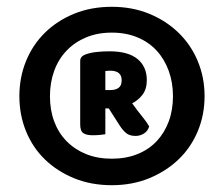

<svg xmlns="http://www.w3.org/2000/svg" viewBox="-20 -655 659 565"><path d="M37 -372Q37 -427 56.5 -475Q76 -523 112 -558.5Q148 -594 198 -614.5Q248 -635 309 -635Q369 -635 419 -614.5Q469 -594 505.5 -558.5Q542 -523 562 -475Q582 -427 582 -372Q582 -317 562 -269Q542 -221 505.5 -186Q469 -151 419 -130.5Q369 -110 309 -110Q248 -110 198 -130.5Q148 -151 112 -186Q76 -221 56.5 -269Q37 -317 37 -372ZM127 -372Q127 -331 139.5 -297.5Q152 -264 176 -239.5Q200 -215 233.5 -201.5Q267 -188 309 -188Q351 -188 384.5 -201.5Q418 -215 441 -239.5Q464 -264 476.5 -297.5Q489 -331 489 -372Q489 -412 476.5 -446.5Q464 -481 441 -506Q418 -531 384.5 -545Q351 -559 309 -559Q267 -559 233.5 -545Q200 -531 176 -506Q152 -481 139.5 -446.5Q127 -412 127 -372ZM290 -336V-260Q284 -259 274.5 -258Q265 -257 252 -257Q235 -257 225.5 -263Q216 -269 216 -289V-476Q216 -489 232 -495Q246 -500 264 -502Q282 -504 302 -504Q357 -504 384.5 -481.5Q412 -459 412 -419Q412 -393 399.5 -376.5Q387 -360 369 -351Q383 -331 397 -314Q411 -297 419 -283Q415 -269 403.5 -262Q392 -255 379 -255Q361 -255 351 -263.5Q341 -272 332 -286L300 -336ZM305 -390Q320 -390 329 -396.5Q338 -403 338 -419Q338 -447 304 -447Q299 -447 295.5 -446.5Q292 -446 290 -446V-390Z"/></svg>

Font: Baloo Tamma
Style: Regular
Weight: 400
Designer: Divya Kowshik and Ek Type
Foundry: Ek Type
Version: Version 1.007;PS 1.000;hotconv 1.0.88;makeotf.lib2.5.647800